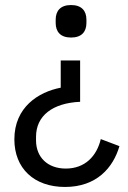

<svg xmlns="http://www.w3.org/2000/svg" viewBox="-20 -548 507 762"><path d="M238 194C363 194 429 118 454 32L380 4C364 71 318 121 241 121C170 121 123 77 123 9V-5C123 -89 189 -139 298 -144V-308H221V-200C133 -183 37 -123 37 5C37 120 115 194 238 194ZM262 -399C304 -399 323 -422 323 -457V-470C323 -505 304 -528 262 -528C220 -528 201 -505 201 -470V-457C201 -422 220 -399 262 -399Z"/></svg>

Font: IBM Plex Thai Looped
Style: Regular
Weight: 400
Designer: Mike Abbink, Paul van der Laan, Pieter van Rosmalen, Ben Mitchell, Mark Frömberg
Foundry: Bold Monday
Version: Version 1.0